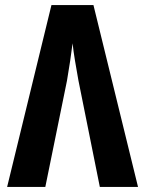

<svg xmlns="http://www.w3.org/2000/svg" viewBox="-20 -734 570 754"><path d="M8 0H158L243 -417C252 -469 260 -523 265 -564C269 -524 279 -469 288 -418L372 0H522L347 -714H182Z"/></svg>

Font: Noto Sans Mono Condensed ExtraBold
Style: Regular
Weight: 800
Width: 3
Designer: Monotype Design Team
Foundry: Monotype Imaging Inc.
Version: Version 2.014